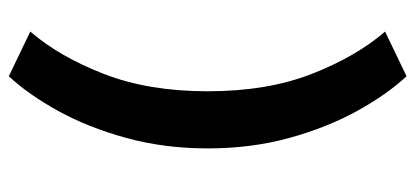

<svg xmlns="http://www.w3.org/2000/svg" viewBox="-280 -520 966 447"><g transform="rotate(-90 203.5 -296.0)"><path d="M82 -296Q82 -397 106.5 -486Q131 -575 169.5 -644.5Q208 -714 250 -759L354 -709Q296 -642 255.5 -538Q215 -434 215 -296Q215 -157 255.5 -53.5Q296 50 354 117L250 167Q208 122 169.5 52.5Q131 -17 106.5 -105.5Q82 -194 82 -296Z"/></g></svg>

Font: Reem Kufi Fun SemiBold
Style: Regular
Weight: 600
Designer: Khaled Hosny
Version: Version 1.005